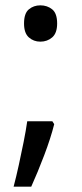

<svg xmlns="http://www.w3.org/2000/svg" viewBox="-20 -570 308 719"><path d="M70 -482Q70 -520 88 -535Q106 -550 131 -550Q157 -550 175.5 -535Q194 -520 194 -482Q194 -446 175.5 -430Q157 -414 131 -414Q106 -414 88 -430Q70 -446 70 -482ZM183 -105Q170 -53 145.5 11.5Q121 76 97 129H31Q41 91 50.5 47.5Q60 4 68.5 -38.5Q77 -81 82 -116H176Z"/></svg>

Font: RS Noto Sans
Style: Regular
Weight: 400
Designer: Monotype Design Team
Foundry: Monotype Imaging Inc.
Version: Version 3.10